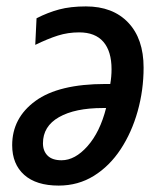

<svg xmlns="http://www.w3.org/2000/svg" viewBox="-20 -569 509 599"><path d="M163 10Q93 10 55.5 -23.5Q18 -57 18 -116Q18 -201 90.5 -254Q163 -307 309 -307H324Q328 -330 328 -353Q328 -409 302.5 -438.5Q277 -468 227 -468Q192 -468 160.5 -458Q129 -448 90 -429L94 -512Q129 -530 164.5 -539.5Q200 -549 248 -549Q332 -549 380 -498.5Q428 -448 428 -358Q428 -288 409.5 -222Q391 -156 356.5 -103.5Q322 -51 273 -20.5Q224 10 163 10ZM172 -69Q214 -69 253 -113Q292 -157 311 -232H301Q214 -232 164 -203.5Q114 -175 114 -122Q114 -98 128.5 -83.5Q143 -69 172 -69Z"/></svg>

Font: Noto Sans SemiCondensed Medium
Style: Italic
Weight: 500
Width: 4
Italic angle: -12°
Designer: Monotype Design Team
Foundry: Monotype Imaging Inc.
Version: Version 2.013; ttfautohint (v1.8.4.7-5d5b)